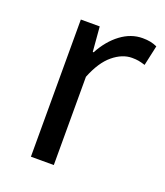

<svg xmlns="http://www.w3.org/2000/svg" viewBox="-100 -568 550 639"><g transform="rotate(20 174.5 -249.0)"><path d="M149.4 -485.8 156.7 -397.9H159.7Q184.6 -444.3 220.7 -471.2Q256.8 -498 297.4 -498Q313 -498 325 -495.6Q336.9 -493.2 349.1 -487.8L333.5 -416.5Q319.3 -420.9 309.8 -422.6Q300.3 -424.3 286.6 -424.3Q252.4 -424.3 219.5 -397.2Q186.5 -370.1 163.6 -312.5V0H82.5V-485.8Z"/></g></svg>

Font: Varta
Style: Regular
Weight: 400
Designer: Joana Correia, Viktoriya Grabowska, Eben Sorkin
Foundry: Sorkin Type
Version: Version 1.002; ttfautohint (v1.3) -l 8 -r 24 -G 200 -x 12 -H